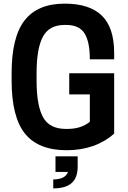

<svg xmlns="http://www.w3.org/2000/svg" viewBox="-20 -813 704 1056"><path d="M346.2 13.2Q190.9 13.2 117.4 -78.1Q43.9 -169.4 43.9 -370.1V-410.2Q43.9 -609.9 115.7 -701.4Q187.5 -793 335.9 -793Q472.2 -793 540 -727.3Q607.9 -661.6 607.9 -521V-486.8H474.1Q474.1 -583.5 444.8 -629.6Q415.5 -675.8 344.2 -675.8H335Q251 -675.8 216.1 -611.3Q181.2 -546.9 181.2 -410.2V-370.1Q181.2 -232.4 216.8 -168.2Q252.4 -104 341.8 -104H351.1Q425.8 -104 474.1 -143.1V-293.9H360.8V-410.2H607.9V-78.1Q504.4 13.2 346.2 13.2ZM407.2 46.9V103Q407.2 164.6 374 193.8Q340.8 223.1 272.9 223.1V173.8Q338.9 173.8 354 132.8H285.2V46.9Z"/></svg>

Font: Cooper Hewitt
Style: Semibold
Weight: 709
Designer: Village Type and Design LLC
Foundry: Cooper Hewitt Smithsonian Design Museum
Version: 1.000